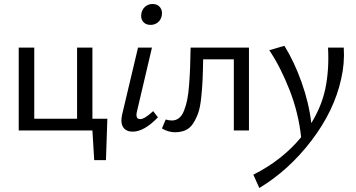

<svg xmlns="http://www.w3.org/2000/svg" viewBox="-20 -655 1785 964"><path d="M444 -59H519L512 149H453L444 0H74V-416H152V-59H367V-416H444Z M736 -530Q711 -530 698 -546.5Q685 -563 690 -588Q694 -609 709.5 -622Q725 -635 746 -635Q771 -635 784 -618Q797 -601 792 -576Q788 -555 772.5 -542.5Q757 -530 736 -530ZM646 6Q614 6 599 -15.5Q584 -37 593 -79L673 -416H743L668 -97Q658 -57 684 -57Q706 -57 749 -97L773 -66Q704 6 646 6Z M1230 -416V0H1154V-357H1000Q999 -293 997 -251Q995 -209 990 -162.5Q985 -116 975.5 -88.5Q966 -61 950.5 -36.5Q935 -12 912 -1.5Q889 9 858 9Q826 9 793 -10L812 -55Q829 -50 843 -50Q863 -50 878.5 -62Q894 -74 904 -99.5Q914 -125 920 -154Q926 -183 929.5 -229.5Q933 -276 934.5 -316Q936 -356 937 -416Z M1706 -416Q1711 -337 1693 -259Q1658 -99 1544.5 50Q1431 199 1282 289L1252 222Q1396 150 1492 34Q1479 -87 1434.5 -201.5Q1390 -316 1332 -403L1408 -425Q1457 -346 1494 -242.5Q1531 -139 1543 -37Q1595 -121 1614 -212Q1633 -306 1627 -416Z"/></svg>

Font: EauTest Medium
Style: Italic
Weight: 500
Italic angle: -12°
Designer: Christian Thalmann (Catharsis Fonts)
Version: Version 0.001;PS 000.001;hotconv 1.0.88;makeotf.lib2.5.64775